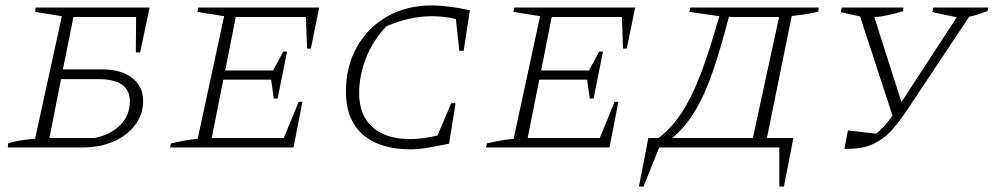

<svg xmlns="http://www.w3.org/2000/svg" viewBox="-20 -546 3679 711"><path d="M9 0 10 -15Q29 -21 53.5 -25.5Q78 -30 110 -32L209 -486L110 -502L112 -518H534L499 -352H483L484 -483H252L213 -289H359Q429 -289 469.5 -257.5Q510 -226 510 -173Q510 -123 481 -84Q452 -45 401.5 -22.5Q351 0 285 0ZM163 -35H330Q390 -47 425.5 -83Q461 -119 461 -171Q461 -253 344 -253H206Z M610 0 613 -15Q639 -21 664 -25.5Q689 -30 712 -32L810 -486L711 -502L714 -518H1162L1131 -366H1117L1113 -483H853L814 -285H991L1029 -355H1043L1008 -181H994L984 -251H807L764 -35H1031L1086 -169H1100L1067 0Z M1500 7Q1386 7 1323.5 -48Q1261 -103 1261 -205Q1261 -300 1301.5 -372Q1342 -444 1414 -485Q1486 -526 1580 -526Q1607 -526 1643 -521.5Q1679 -517 1720 -508L1697 -358H1681L1668 -476Q1623 -486 1579 -486Q1498 -486 1411 -449Q1362 -398 1336 -332.5Q1310 -267 1310 -201Q1310 -119 1359.5 -75Q1409 -31 1500 -31Q1543 -31 1600 -44L1651 -164H1667L1643 -14Q1589 -3 1558 2Q1527 7 1500 7Z M1780 0 1783 -15Q1809 -21 1834 -25.5Q1859 -30 1882 -32L1980 -486L1881 -502L1884 -518H2332L2301 -366H2287L2283 -483H2023L1984 -285H2161L2199 -355H2213L2178 -181H2164L2154 -251H1977L1934 -35H2201L2256 -169H2270L2237 0Z M2346 145 2381 -35H2419Q2468 -73 2504 -128Q2540 -183 2570.5 -261Q2601 -339 2632 -446L2644 -486L2533 -502L2536 -518H3012L3010 -503Q2975 -493 2912 -487L2820 -35H2918L2883 145H2866V0H2421L2363 145ZM2679 -483Q2648 -363 2618.5 -278Q2589 -193 2553.5 -134.5Q2518 -76 2470 -35H2768L2865 -483Z M3107 5 3120 -63 3225 -51Q3242 -65 3256.5 -81.5Q3271 -98 3285 -118L3165 -485L3094 -501L3097 -518H3326L3324 -505Q3300 -497 3273.5 -491Q3247 -485 3218 -482L3318 -168L3523 -482L3433 -501L3436 -518H3639L3637 -505Q3618 -498 3601.5 -492.5Q3585 -487 3569 -484L3334 -131Q3309 -94 3281 -62.5Q3253 -31 3212 -12Q3171 7 3107 5Z"/></svg>

Font: Piazzolla SC ExtraLight
Style: Italic
Weight: 200
Italic angle: -11.3°
Designer: Juan Pablo del Peral
Foundry: Huerta Tipografica
Version: Version 1.330